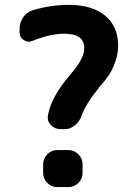

<svg xmlns="http://www.w3.org/2000/svg" viewBox="-20 -760 540 780"><path d="M259.8 -740.2Q354.5 -740.2 407.2 -696.3Q460 -652.3 460 -575.2Q460 -539.1 447.3 -505.9Q434.6 -472.7 422.4 -454.6Q410.2 -436.5 383.8 -406.2Q328.1 -337.9 311.5 -290Q303.7 -266.6 284.7 -251Q265.6 -235.4 243.2 -235.4H226.6Q202.1 -235.4 186.5 -252Q170.9 -268.6 174.8 -292Q188.5 -367.2 262.7 -453.1Q285.2 -480.5 293.5 -491.7Q301.8 -502.9 312 -523.9Q322.3 -544.9 322.3 -565.4Q322.3 -623 240.2 -623Q185.5 -623 111.3 -593.8Q93.8 -585.9 76.7 -597.2Q59.6 -608.4 59.6 -627V-642.6Q59.6 -668.9 74.7 -690.4Q89.8 -711.9 114.3 -718.8Q185.5 -740.2 259.8 -740.2ZM257.8 -150.4Q281.2 -150.4 298.3 -133.3Q315.4 -116.2 315.4 -92.8V-56.6Q315.4 -33.2 298.3 -16.6Q281.2 0 257.8 0H211.9Q188.5 0 171.9 -17.1Q155.3 -34.2 155.3 -56.6V-92.8Q155.3 -116.2 172.4 -133.3Q189.5 -150.4 211.9 -150.4Z"/></svg>

Font: Rounded Mgen+ 1m bold
Style: Bold
Weight: 700
Designer: [Source Han Sans]
Ryoko NISHIZUKA  (kana & ideographs); Paul D. Hunt (Latin, Greek & Cyrillic); Wenlong ZHANG  (bopomofo
Version: Version 1.059.20150602